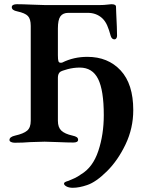

<svg xmlns="http://www.w3.org/2000/svg" viewBox="-20 -674 710 912"><path d="M284 198Q284 194 289 191Q294 188 305 185Q318 180 334 172.5Q350 165 365 154Q421 121 447 43Q473 -35 473 -127Q473 -245 446 -299Q419 -353 359 -353Q330 -353 301.5 -345.5Q273 -338 265 -332Q255 -323 255 -305V-100Q255 -69 271.5 -53.5Q288 -38 324 -30Q338 -27 344.5 -22.5Q351 -18 351 -10Q351 3 328 3Q302 3 256 1Q212 -1 192 -1Q172 -1 124 1Q88 4 50 4Q40 4 32.5 0.5Q25 -3 25 -9Q25 -24 52 -30Q92 -39 109 -53.5Q126 -68 126 -100V-551Q126 -584 112.5 -598Q99 -612 62 -620Q36 -625 36 -640Q36 -647 42.5 -650.5Q49 -654 60 -654Q87 -654 131 -652Q173 -650 192 -650H455Q474 -650 489 -652Q504 -654 509 -654Q531 -654 531 -642L532 -613Q536 -535 536 -504Q536 -497 532.5 -492Q529 -487 524 -487Q511 -487 506 -503Q498 -533 489 -553.5Q480 -574 465 -588Q437 -613 397 -613H305Q279 -613 267 -596.5Q255 -580 255 -539V-412Q255 -391 257.5 -383.5Q260 -376 268 -376Q274 -376 276 -377Q330 -404 395 -404Q493 -404 553 -339.5Q613 -275 613 -151Q613 -65 576.5 11.5Q540 88 488 139.5Q436 191 394 205Q356 218 326 218Q307 218 295.5 211.5Q284 205 284 198Z"/></svg>

Font: EB Garamond SemiBold
Style: Regular
Weight: 600
Designer: Georg Duffner and Octavio Pardo
Foundry: Georg Duffner
Version: Version 1.000